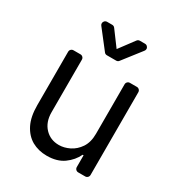

<svg xmlns="http://www.w3.org/2000/svg" viewBox="-181 -885 943 1013"><g transform="rotate(30 290.5 -378.5)"><path d="M161.9 -15.3Q122.5 -38 99.4 -83.8Q76.7 -128.9 76.7 -198.9V-524.5Q76.7 -533.4 82.7 -539.4Q88.8 -545.5 97.7 -545.5H139.9Q148.4 -545.5 154.5 -539.4Q160.5 -533.4 160.5 -524.5V-204.5Q160.5 -145.2 194.2 -109.4Q227.6 -73.9 279.8 -73.9Q311.4 -73.9 343.8 -89.8Q376.1 -105.8 398.4 -138.8Q420.5 -172.2 420.5 -223V-524.5Q420.5 -533.4 426.5 -539.4Q432.5 -545.5 441.4 -545.5H483.7Q492.2 -545.5 498.2 -539.4Q504.3 -533.4 504.3 -524.5V-21Q504.3 -12.1 498.2 -6Q492.2 0 483.7 0H441.4Q432.5 0 426.5 -6Q420.5 -12.1 420.5 -21V-92.3H414.8Q395.6 -51.1 355.1 -21.7Q314.6 7.1 252.8 7.1Q202.1 7.1 161.9 -15.3ZM207 -764.2H176.1Q167.3 -764.2 161.2 -758Q155.2 -751.8 155.2 -743.6Q155.2 -736.5 159.8 -730.8L246.8 -619Q252.8 -610.8 263.1 -610.8H319.6Q329.9 -610.8 335.9 -619L422.9 -730.8Q427.6 -736.5 427.6 -743.6Q427.6 -751.8 421.5 -758Q415.5 -764.2 406.6 -764.2H375.7Q365.4 -764.2 359 -755.7L291.2 -664.8L223.7 -755.7Q217.3 -764.2 207 -764.2Z"/></g></svg>

Font: DeltaSans
Style: Regular
Weight: 400
Designer: Rasmus Andersson
Foundry: rsms
Version: Version 3.012